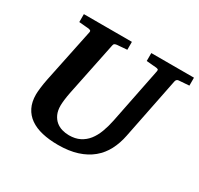

<svg xmlns="http://www.w3.org/2000/svg" viewBox="-146 -850 1083 1045"><g transform="rotate(30 395.5 -327.5)"><path d="M725.1 -616.2Q718.3 -615.2 714.4 -611.1Q710.4 -606.9 709 -600.1L631.8 -214.8Q621.6 -162.6 599.4 -120.1Q577.1 -77.6 540.8 -47.4Q504.4 -17.1 452.6 -0.5Q400.9 16.1 332 16.1Q276.4 16.1 231.9 5.6Q187.5 -4.9 156.5 -26.6Q125.5 -48.3 108.6 -82Q91.8 -115.7 91.8 -162.1Q91.8 -176.3 95 -203.9Q98.1 -231.4 105 -265.1L174.8 -601.1Q176.3 -609.9 170.9 -612.5Q165.5 -615.2 154.8 -616.2Q146.5 -616.7 137.2 -617.7Q128.9 -618.7 118.9 -619.4Q108.9 -620.1 99.1 -621.1V-670.9H400.9V-621.1Q389.2 -620.1 378.2 -619.4Q367.2 -618.7 358.4 -617.7Q348.1 -616.7 338.9 -616.2Q330.1 -615.2 324.7 -612.1Q319.3 -608.9 317.9 -600.1L249 -265.1Q243.2 -236.3 240.5 -213.4Q237.8 -190.4 237.8 -176.8Q237.8 -145 248 -122.6Q258.3 -100.1 275.1 -85.9Q292 -71.8 313.7 -65.4Q335.4 -59.1 357.9 -59.1Q397 -59.1 425.5 -73.5Q454.1 -87.9 474.1 -113.3Q494.1 -138.7 507.3 -173.8Q520.5 -209 528.8 -250L599.1 -601.1Q600.6 -609.9 596.4 -612.5Q592.3 -615.2 580.1 -616.2Q570.8 -616.7 561.5 -617.7Q553.2 -618.7 543 -619.4Q532.7 -620.1 522.9 -621.1V-670.9H791V-621.1Z"/></g></svg>

Font: Charis SIL Am
Style: Bold Italic
Weight: 700
Italic angle: -11°
Foundry: SIL International
Version: Version 5.000